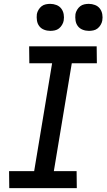

<svg xmlns="http://www.w3.org/2000/svg" viewBox="-20 -975 552 995"><path d="M378 0H28L27 -88H157L250 -647H132L131 -735H481L482 -647H352L259 -88H377ZM441 -815Q424 -815 408.5 -821Q393 -827 383.5 -839.5Q374 -852 371.5 -868.5Q369 -885 371 -902Q373 -913 379.5 -924Q386 -935 395.5 -942.5Q405 -950 417 -952.5Q429 -955 440 -955Q457 -955 472.5 -949Q488 -943 497.5 -930.5Q507 -918 510 -901.5Q513 -885 510 -868Q508 -857 501.5 -846Q495 -835 485.5 -827.5Q476 -820 464 -817.5Q452 -815 441 -815ZM241 -815Q224 -815 208.5 -821Q193 -827 183.5 -839.5Q174 -852 171.5 -868.5Q169 -885 171 -902Q173 -913 179.5 -924Q186 -935 195.5 -942.5Q205 -950 217 -952.5Q229 -955 240 -955Q257 -955 272.5 -949Q288 -943 297.5 -930.5Q307 -918 310 -901.5Q313 -885 310 -868Q308 -857 301.5 -846Q295 -835 285.5 -827.5Q276 -820 264 -817.5Q252 -815 241 -815Z"/></svg>

Font: Iosevka Semibold Oblique
Style: Regular
Weight: 600
Italic angle: -9°
Monospace: yes
Designer: Belleve Invis
Foundry: Belleve Invis
Version: Version 32.5.0; ttfautohint (v1.8.4)